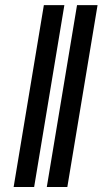

<svg xmlns="http://www.w3.org/2000/svg" viewBox="-20 -743 409 763"><path d="M235.8 -722.7 115.7 0H34.2L154.3 -722.7ZM367.7 -722.7 247.6 0H166L286.1 -722.7Z"/></svg>

Font: Inter Medium
Style: Italic
Weight: 500
Italic angle: -9.3988°
Designer: Rasmus Andersson
Foundry: rsms
Version: Version 4.001;git-66647c0bb